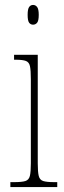

<svg xmlns="http://www.w3.org/2000/svg" viewBox="-20 -758 259 778"><path d="M114 -658Q104 -658 98 -666Q92 -674 92 -698Q92 -721 98 -729.5Q104 -738 114 -738Q124 -738 130.5 -729.5Q137 -721 137 -698Q137 -674 130.5 -666Q124 -658 114 -658ZM22 0V-20H38Q69 -20 83 -24.5Q97 -29 101 -45Q105 -61 105 -96V-437Q105 -473 101.5 -489.5Q98 -506 85 -511Q72 -516 43 -516H37V-536H133V-96Q133 -61 137 -45Q141 -29 155 -24.5Q169 -20 199 -20H212V0Z"/></svg>

Font: Noto Serif Tamil ExtraCondensed Thin
Style: Regular
Weight: 100
Width: 2
Designer: Indian Type Foundry, Tom Grace, and the Monotype Design Team
Foundry: Monotype Imaging Inc.
Version: Version 2.004; ttfautohint (v1.8.4.7-5d5b)